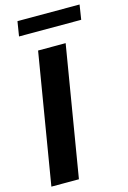

<svg xmlns="http://www.w3.org/2000/svg" viewBox="-135 -972 689 1035"><g transform="rotate(-15 209.5 -454.5)"><path d="M292.3 -727.3 171.5 0H17.8L138.5 -727.3ZM418.7 -909.1 405.9 -827.1H58.9L72.1 -909.1Z"/></g></svg>

Font: Inter UI
Style: Bold Italic
Weight: 700
Italic angle: 9.39999°
Designer: Rasmus Andersson
Foundry: rsms
Version: 3.2;8d6f07862